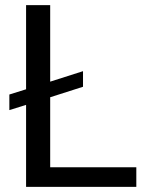

<svg xmlns="http://www.w3.org/2000/svg" viewBox="-20 -731 579 751"><path d="M176.3 -411.6 304.7 -452.6V-391.6L176.3 -350.6V-76.7H513.2V0H82V-320.8L16.6 -300.3V-361.3L82 -381.8V-710.9H176.3Z"/></svg>

Font: Roboto
Style: Regular
Weight: 400
Designer: Google
Version: Version 2.134; 2016; ttfautohint (v1.6)